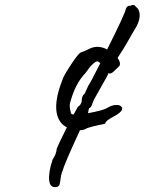

<svg xmlns="http://www.w3.org/2000/svg" viewBox="-20 -717 596 792"><path d="M329 -330 344 -363Q355 -379 394 -457L383 -464Q366 -464 332 -415Q291 -373 270 -296Q266 -285 269 -267.5Q272 -250 274.5 -247.5Q277 -245 284 -245L302 -278Q306 -278 311 -285Q316 -292 317 -299Q317 -323 329 -330ZM351 -272Q347 -272 346 -266Q345 -260 343 -250Q397 -260 417 -269Q447 -288 471 -283Q487 -277 483 -264.5Q479 -252 446.5 -235Q414 -218 414 -207L398 -203Q393 -203 367 -196.5Q341 -190 332.5 -185Q324 -180 310 -180Q301 -160 278 -110Q234 -12 231 12.5Q228 37 225.5 44.5Q223 52 214 54Q187 60 183 28Q179 -4 197 -59Q212 -80 214 -103Q219 -118 256 -192Q250 -194 240 -202Q183 -254 241 -397Q252 -420 277.5 -457.5Q303 -495 312 -500Q328 -505 349 -516Q384 -533 422 -513Q497 -663 499 -680Q505 -696 519 -693Q525 -699 535 -695L549 -681Q566 -652 543 -608Q539 -601 526.5 -580Q514 -559 503 -539Q492 -519 465 -478Q478 -460 474 -448Q474 -446 468.5 -441Q463 -436 450 -423Q437 -410 427 -415Q427 -410 394.5 -354Q362 -298 361 -289.5Q360 -281 351 -272Z"/></svg>

Font: Caveat
Style: Regular
Weight: 400
Designer: Pablo Impallari
Foundry: Creative Lab NY
Version: Version 1.096; ttfautohint (v1.3)